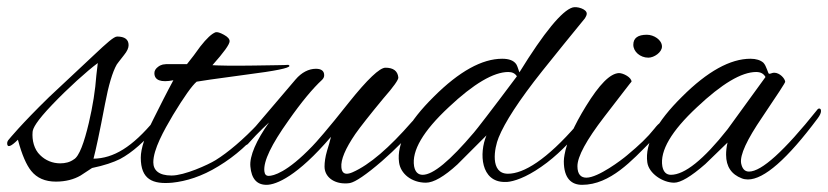

<svg xmlns="http://www.w3.org/2000/svg" viewBox="-41 -505 2312 536"><path d="M402 -156C406 -161 411 -168 411 -175C411 -178 410 -180 405 -180C399 -180 394 -173 391 -170C328 -94 276 -63 220 -62C226 -84 237 -135 252 -214C262 -267 273 -304 285 -325C286 -326 292 -335 305 -351C314 -362 318 -371 318 -379C318 -395 307 -403 286 -403C277 -403 257 -385 222 -352L96 -234C17 -157 -16 -116 -16 -116C-19 -113 -21 -109 -21 -105C-21 -92 -11 -95 9 -115C20 -73 33 -44 46 -28C62 -8 85 2 115 2C142 2 165 -4 184 -15L216 -36C250 -43 276 -52 294 -61C328 -79 364 -111 402 -156ZM232 -329 228 -295C225 -253 218 -209 207 -162C194 -107 180 -68 165 -60C154 -52 141 -49 127 -49C106 -49 86 -57 71 -72C54 -88 48 -114 50 -137C51 -147 60 -166 105 -213C150 -260 201 -306 232 -329Z M764 -324C754 -323 722 -323 667 -322C607 -321 569 -322 552 -323C584 -359 600 -381 600 -390C600 -396 595 -402 584 -408C573 -414 566 -416 561 -415C550 -411 536 -398 518 -375C506 -358 494 -342 481 -326H423C417 -325 414 -325 414 -325C410 -324 405 -322 401 -319C394 -314 390 -308 390 -301C390 -281 408 -274 443 -281C424 -246 406 -210 388 -174C364 -127 352 -90 352 -65C352 -4 385 10 440 5C478 1 522 -12 569 -41C617 -70 656 -106 688 -145C698 -157 703 -166 703 -171C703 -174 702 -175 700 -175C696 -175 690 -170 681 -161C639 -116 595 -79 561 -58C540 -45 474 -15 438 -15C402 -15 387 -30 387 -52C387 -88 416 -140 442 -184C473 -235 495 -266 508 -277C512 -278 559 -285 649 -297C728 -307 767 -315 767 -321C767 -322 766 -323 764 -324Z M1119 -150C1125 -157 1126 -162 1126 -165C1126 -169 1124 -171 1120 -171C1116 -171 1112 -169 1108 -164C1046 -93 991 -45 943 -24C936 -21 931 -20 927 -20C918 -20 913 -26 912 -38C910 -59 923 -90 951 -131C965 -151 991 -184 1029 -230C1058 -263 1072 -283 1071 -289C1069 -307 1057 -316 1035 -316C1019 -316 985 -284 933 -219C874 -144 839 -105 831 -97C760 -23 722 -14 709 -14C702 -14 698 -18 697 -27C694 -55 717 -102 764 -168C801 -221 833 -259 858 -282C862 -286 864 -290 864 -295C864 -307 856 -313 841 -313C821 -313 801 -303 784 -283L646 -121C640 -113 637 -108 637 -104C637 -101 638 -99 641 -99C645 -99 649 -101 651 -103C681 -137 710 -163 710 -163C675 -114 655 -69 658 -40C661 -6 676 11 703 11C730 11 789 -13 883 -123C880 -110 876 -97 872 -84C867 -67 865 -52 865 -40C865 -11 891 7 922 7C927 7 931 7 936 6C951 3 981 -17 1025 -55C1067 -92 1089 -115 1119 -150Z M1592 -454C1595 -459 1597 -463 1597 -467C1597 -480 1569 -488 1557 -484C1528 -475 1478 -415 1409 -303C1405 -316 1402 -323 1400 -326C1393 -336 1380 -341 1361 -341C1305 -341 1241 -306 1170 -235C1099 -165 1066 -104 1073 -52C1077 -20 1108 5 1148 5C1169 5 1199 -12 1236 -46L1317 -127C1296 -77 1301 3 1368 3C1373 3 1377 3 1382 2C1405 -2 1440 -16 1486 -51C1529 -84 1563 -123 1588 -153C1592 -158 1594 -161 1594 -164C1594 -167 1591 -169 1585 -168C1580 -167 1575 -162 1570 -157C1485 -59 1421 -20 1377 -20C1326 -20 1339 -92 1351 -121C1368 -163 1407 -224 1473 -307C1512 -356 1552 -405 1592 -454ZM1402 -292C1328 -193 1289 -143 1282 -135C1215 -56 1168 -17 1139 -17C1126 -17 1118 -25 1115 -41C1108 -84 1140 -139 1212 -206C1281 -271 1337 -304 1378 -304C1389 -304 1397 -300 1402 -292Z M1807 -375C1807 -394 1784 -408 1765 -408C1740 -408 1727 -399 1727 -380C1727 -361 1746 -344 1769 -344C1785 -344 1807 -359 1807 -375ZM1774 -108C1800 -135 1817 -156 1817 -163C1817 -167 1816 -169 1813 -169C1810 -169 1799 -163 1786 -146C1766 -121 1745 -101 1709 -71C1695 -59 1629 -9 1596 -9C1581 -9 1571 -18 1571 -41C1571 -68 1596 -114 1646 -179C1697 -245 1722 -278 1722 -277C1722 -289 1699 -301 1687 -301C1662 -300 1632 -269 1595 -209C1561 -154 1541 -108 1535 -73C1534 -67 1533 -61 1533 -55C1533 -6 1555 11 1584 11C1663 11 1725 -59 1774 -108Z M2242 -175C2248 -183 2251 -190 2251 -195C2251 -200 2249 -202 2246 -202C2244 -202 2242 -201 2240 -198C2148 -83 2085 -26 2050 -26C2038 -26 2031 -34 2028 -49C2024 -72 2044 -115 2087 -178C2130 -242 2152 -275 2151 -277C2150 -286 2136 -302 2120 -302C2115 -302 2111 -299 2106 -299C2103 -299 2099 -321 2090 -330C2082 -337 2070 -341 2054 -341C1998 -341 1934 -306 1863 -235C1792 -165 1759 -104 1766 -52C1770 -21 1809 5 1841 5C1859 5 1888 -12 1928 -47L1990 -107C1987 -94 1986 -83 1986 -73C1986 -40 2001 -18 2030 -7C2035 -5 2041 -4 2047 -4C2092 -4 2157 -61 2242 -175ZM2096 -290 1990 -144C1923 -59 1870 -17 1832 -17C1819 -17 1811 -25 1808 -41C1801 -84 1833 -139 1905 -206C1974 -271 2029 -304 2070 -304C2083 -304 2091 -299 2096 -290Z"/></svg>

Font: AlexBrush
Style: Regular
Weight: 400
Designer: Robert E. Leuschke
Foundry: Robert E. Leuschke
Version: Version 1.001